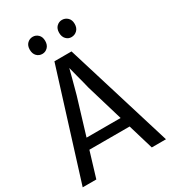

<svg xmlns="http://www.w3.org/2000/svg" viewBox="-229 -1082 1064 1196"><g transform="rotate(-30 303.5 -484.0)"><path d="M4 0 244 -768H367L603 0H501L346 -519Q342 -536 335 -563.5Q328 -591 320 -620.5Q312 -650 305.5 -677Q299 -704 294 -722H313Q308 -704 301 -676.5Q294 -649 286 -619Q278 -589 270.5 -561Q263 -533 258 -515L102 0ZM133 -182V-256H468V-182ZM203 -845Q179 -845 163 -861.5Q147 -878 147 -907Q147 -936 163.5 -952Q180 -968 203 -968Q225 -968 241.5 -952Q258 -936 258 -907Q258 -878 241.5 -861.5Q225 -845 203 -845ZM412 -845Q390 -845 374 -861.5Q358 -878 358 -907Q358 -936 374.5 -952Q391 -968 413 -968Q436 -968 453 -952Q470 -936 470 -907Q470 -878 453 -861.5Q436 -845 412 -845Z"/></g></svg>

Font: Yaldevi Medium
Style: Regular
Weight: 500
Designer: Sol Matas, Rajitha Manaperi, Kosala Senevirathne
Foundry: Mooniak
Version: Version 1.100